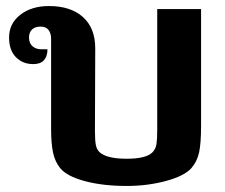

<svg xmlns="http://www.w3.org/2000/svg" viewBox="-20 -606 745 635"><path d="M179 -50Q162 -71 155.5 -101Q149 -131 149 -180V-478Q149 -496 140.5 -507Q132 -518 114 -518Q96 -518 86 -508.5Q76 -499 76 -482Q76 -463 87.5 -453Q99 -443 117 -443H137Q137 -420 125.5 -407Q114 -394 90 -394Q55 -394 32.5 -417Q10 -440 10 -482Q10 -528 47 -557Q84 -586 142 -586Q214 -586 254.5 -549.5Q295 -513 295 -446L294 -173Q294 -142 297 -126.5Q300 -111 310 -102Q334 -81 399 -81Q463 -81 484 -102Q495 -113 497.5 -129.5Q500 -146 500 -176V-576H645V-190Q645 -132 638.5 -102Q632 -72 613 -50Q590 -24 529 -7.5Q468 9 399 9Q320 9 260.5 -7Q201 -23 179 -50Z"/></svg>

Font: Krub
Style: Bold
Weight: 700
Version: Version 1.000; ttfautohint (v1.6)